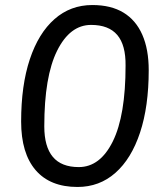

<svg xmlns="http://www.w3.org/2000/svg" viewBox="-20 -734 640 763"><path d="M288 9Q179 9 121.5 -58Q64 -125 64 -251Q64 -395 98.5 -498.5Q133 -602 196.5 -658Q260 -714 347 -714Q421 -714 470.5 -684Q520 -654 545.5 -596Q571 -538 571 -455Q571 -311 536.5 -207Q502 -103 438.5 -47Q375 9 288 9ZM293 -70Q378 -70 428.5 -172.5Q479 -275 479 -473Q480 -555 446 -595Q412 -635 342 -635Q258 -635 207 -532.5Q156 -430 156 -232Q156 -151 190 -110.5Q224 -70 293 -70Z"/></svg>

Font: Nunito Sans 12pt Medium
Style: Italic
Weight: 500
Italic angle: -9°
Designer: Vernon Adams
Foundry: Vernon Adams
Version: Version 3.101;gftools[0.9.27]